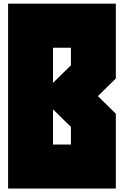

<svg xmlns="http://www.w3.org/2000/svg" viewBox="-20 -997 687 1065"><path d="M373.5 -195.3V-293L273.9 -390.6V-195.3ZM622.6 -976.6V-561.5L522.9 -463.9L622.6 -366.2V48.8H24.9V-976.6ZM373.5 -634.8V-732.4H273.9V-537.1Z"/></svg>

Font: Wilelessous
Style: Regular
Weight: 400
Designer: Kristopher Martin
Foundry: Kristopher Martin
Version: Version 1.0; ttfautohint (v1.8.4.7-5d5b)